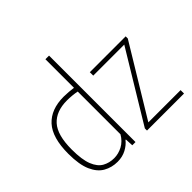

<svg xmlns="http://www.w3.org/2000/svg" viewBox="-186 -1034 1269 1269"><g transform="rotate(-45 449.0 -399.5)"><path d="M242.5 9Q189 9 145 -15.8Q101 -40.5 75 -99Q49 -157.5 49 -259Q49 -409.5 112.2 -478.8Q175.5 -548 294 -548Q316 -548 339.8 -546Q363.5 -544 384 -541V-808H418V0H388L385 -56.5H381Q359.5 -29 323.8 -10Q288 9 242.5 9ZM243.5 -24Q283.5 -24 321.8 -44.2Q360 -64.5 384 -106.5V-506Q366 -510 340.8 -512.5Q315.5 -515 292.5 -515Q191 -515 138 -456.8Q85 -398.5 85 -263Q85 -168 105.8 -116.2Q126.5 -64.5 162.5 -44.2Q198.5 -24 243.5 -24ZM525.5 0V-20L821 -508H531V-540H866V-520L570 -32H871.5V0Z"/></g></svg>

Font: Encode Sans Semi Condensed Thin
Style: Regular
Weight: 100
Width: 4
Designer: Multiple Designers
Foundry: Impallari Type
Version: Version 3.000; ttfautohint (v1.8.3) -l 8 -r 50 -G 200 -x 14 